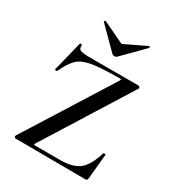

<svg xmlns="http://www.w3.org/2000/svg" viewBox="-158 -737 767 837"><g transform="rotate(30 226.0 -319.0)"><path d="M315 -452Q315 -454 307 -454Q212 -454 167.5 -446Q123 -438 100.5 -416.5Q78 -395 55 -346Q53 -344 51 -344Q48 -344 45.5 -345.5Q43 -347 44 -349L81 -498Q81 -500 85 -500Q88 -500 90.5 -498.5Q93 -497 92 -496Q90 -479 100.5 -473.5Q111 -468 150 -468H393Q398 -468 400.5 -463.5Q403 -459 400 -455L131 -25Q128 -20 128.5 -18Q129 -16 135 -16H259Q324 -16 356 -41.5Q388 -67 408 -134Q409 -137 414.5 -137Q420 -137 420 -134L408 -8Q408 -5 405.5 -1.5Q403 2 399 2L46 0Q41 0 39 -4.5Q37 -9 40 -13L312 -446ZM123 -634Q123 -636 125.5 -638.5Q128 -641 130 -640L239 -588L347 -640H348Q351 -640 352.5 -637.5Q354 -635 352 -633L250 -530Q246 -526 239 -526Q231 -526 227 -530L124 -633Q124 -633 123.5 -633.5Q123 -634 123 -634Z"/></g></svg>

Font: Cormorant Unicase Medium
Style: Regular
Weight: 500
Designer: Christian Thalmann (Catharsis Fonts)
Foundry: Catharsis Fonts
Version: Version 4.000